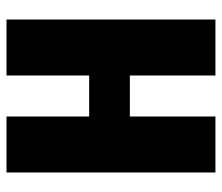

<svg xmlns="http://www.w3.org/2000/svg" viewBox="-66 -616 682 590"><g transform="rotate(90 275.0 -321.0)"><path d="M338 -642H510V0H338V-254H212V0H40V-642H212V-379H338Z"/></g></svg>

Font: Teko
Style: Bold
Weight: 700
Designer: Manushi Parikh, Jonny Pinhorn
Foundry: Indian Type Foundry
Version: Version 1.106;PS 1.0;hotconv 1.0.78;makeotf.lib2.5.61930; tt